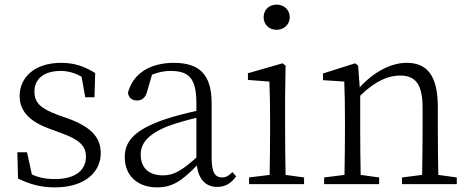

<svg xmlns="http://www.w3.org/2000/svg" viewBox="-20 -797 2033 831"><path d="M232 -299C159 -326 129 -350 129 -401C129 -452 166 -490 243 -490C273 -490 303 -482 333 -465L349 -376H389L392 -481C344 -510 303 -525 244 -525C129 -525 65 -461 65 -382C65 -309 117 -268 196 -239L245 -221C323 -193 352 -166 352 -118C352 -62 308 -22 218 -22C177 -22 145 -29 118 -42L97 -138H55L58 -24C111 1 157 14 217 14C351 14 416 -55 416 -134C416 -201 377 -246 275 -284Z M830 -115C766 -58 732 -38 685 -38C628 -38 589 -67 589 -128C589 -172 614 -214 707 -251C740 -263 787 -277 830 -287ZM986 -52C971 -37 958 -29 942 -29C912 -29 896 -49 896 -112V-350C896 -476 842 -525 732 -525C629 -525 555 -478 534 -396C536 -375 550 -362 573 -362C596 -362 610 -375 617 -402L638 -474C666 -485 692 -490 717 -490C795 -490 830 -462 830 -350V-317C784 -307 734 -294 692 -280C562 -235 520 -186 520 -117C520 -31 582 14 659 14C728 14 769 -16 832 -81C839 -23 869 12 920 12C952 12 979 -1 1002 -34Z M1177 -668C1208 -668 1234 -690 1234 -722C1234 -756 1208 -777 1177 -777C1146 -777 1121 -756 1121 -722C1121 -690 1146 -668 1177 -668ZM1216 -40C1215 -95 1214 -175 1214 -227V-376L1216 -513L1203 -523L1053 -480V-451L1146 -444C1148 -391 1149 -345 1149 -282V-227C1149 -175 1148 -95 1147 -40L1058 -29V0H1296V-29Z M1877 -40C1876 -95 1875 -173 1875 -227V-333C1875 -471 1828 -525 1740 -525C1674 -525 1600 -488 1537 -419L1530 -513L1517 -523L1378 -479V-450L1470 -444C1472 -396 1473 -347 1473 -281V-227C1473 -175 1472 -95 1471 -40L1383 -29V0H1621V-29L1541 -40C1540 -95 1539 -175 1539 -227V-383C1608 -450 1664 -470 1712 -470C1776 -470 1809 -435 1809 -331V-227C1809 -173 1808 -95 1807 -40L1720 -29V0H1957V-29Z"/></svg>

Font: Noto Serif CJK JP Light
Style: Regular
Weight: 300
Designer: Ryoko NISHIZUKA 西塚涼子 (kana & ideographs); Frank Grießhammer (Latin, Greek & Cyrillic); Wenlong ZHANG 张文龙 (bopomofo); San
Foundry: Adobe Systems Incorporated
Version: Version 1.001;PS 1.001;hotconv 16.6.54;makeotf.lib2.5.65590